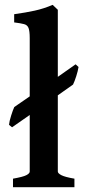

<svg xmlns="http://www.w3.org/2000/svg" viewBox="-20 -781 357 801"><path d="M34.2 0V-35.6Q76.2 -43 90.1 -50.3Q104 -57.6 104 -65.4V-301.3L30.3 -250L17.6 -260.3Q19 -275.4 26.4 -298.6Q33.7 -321.8 39.6 -334.5L104 -378.9V-622.1Q104 -651.4 99.1 -664.1Q94.2 -676.8 80.3 -680.4Q66.4 -684.1 39.1 -687.5V-721.7Q87.9 -728.5 124.8 -736.6Q161.6 -744.6 199.7 -760.7L221.2 -740.2V-460.4L295.4 -512.7L307.6 -501.5Q305.2 -485.4 298.1 -463.1Q291 -440.9 284.7 -428.2L221.2 -383.3V-65.4Q221.2 -58.1 235.8 -50.3Q250.5 -42.5 290.5 -35.6V0Z"/></svg>

Font: Gentium Plus
Style: Bold
Weight: 700
Designer: Victor Gaultney, Annie Olsen, Iska Routamaa, Becca Hirsbrunner
Foundry: SIL International
Version: Version 6.101